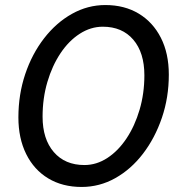

<svg xmlns="http://www.w3.org/2000/svg" viewBox="-20 -731 702 762"><path d="M304 11Q228 11 171.5 -23Q115 -57 84 -119.5Q53 -182 53 -265Q53 -356 80 -436.5Q107 -517 155 -579Q203 -641 265.5 -676Q328 -711 398 -711Q474 -711 530.5 -677Q587 -643 618.5 -581Q650 -519 650 -435Q650 -344 622.5 -263.5Q595 -183 547.5 -121Q500 -59 437.5 -24Q375 11 304 11ZM315 -76Q363 -76 406 -104Q449 -132 482 -181.5Q515 -231 534 -295.5Q553 -360 553 -432Q553 -522 509 -573.5Q465 -625 388 -625Q340 -625 296.5 -597Q253 -569 220 -519.5Q187 -470 168 -405.5Q149 -341 149 -268Q149 -179 193.5 -127.5Q238 -76 315 -76Z"/></svg>

Font: Red Hat Display Medium
Style: Italic
Weight: 500
Italic angle: -12°
Designer: Pentagram, MCKL
Foundry: Pentagram, MCKL
Version: Version 1.023; ttfautohint (v1.8.3)